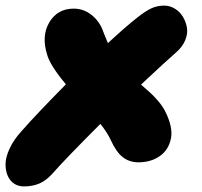

<svg xmlns="http://www.w3.org/2000/svg" viewBox="-33 -626 719 685"><path d="M51.8 39.1Q32.7 39.1 17.3 29.1Q2 19 -5.9 0.2Q-13.7 -18.6 -13.2 -42.2Q-12.7 -65.9 1.5 -96.4Q15.6 -127 43 -157.2Q93.8 -215.3 202.1 -325.2Q145.5 -392.6 134.8 -432.1Q114.3 -498.5 143.3 -546.9Q172.4 -595.2 230 -595.2Q265.6 -595.2 293.9 -572.5Q322.3 -549.8 335 -514.2Q339.4 -501.5 352.1 -472.2Q414.6 -530.3 455.1 -562Q485.8 -586.4 506.8 -596.2Q527.8 -606 553.2 -606Q572.3 -606 590.1 -595.5Q607.9 -585 618.9 -567.1Q629.9 -549.3 633.8 -528.1Q637.7 -506.8 627.9 -482.9Q618.2 -459 595.2 -439Q559.1 -407.7 470.2 -324.2Q494.1 -303.2 505.1 -293.2Q516.1 -283.2 531.2 -265.6Q546.4 -248 555.2 -231Q585 -172.9 576.9 -132.1Q568.8 -91.3 537.1 -69.1Q505.4 -46.9 460.9 -46.9Q429.2 -46.9 405.5 -64.9Q381.8 -83 361.8 -127Q349.6 -153.3 325.2 -184.1Q201.7 -60.5 158.2 -11.2Q133.8 17.1 108.9 28.1Q84 39.1 51.8 39.1Z"/></svg>

Font: Shantell Sans Irregular Bouncy
Style: Italic
Weight: 800
Italic angle: -11.31°
Designer: Stephen Nixon, Anya Danilova, Shantell Martin
Foundry: Arrow Type
Version: Version 1.006;[9816181b4]